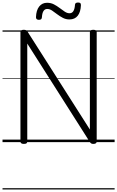

<svg xmlns="http://www.w3.org/2000/svg" viewBox="-20 -1126 928 1521"><path d="M169 14Q142 14 142 -5V-871Q142 -881 148.5 -885.5Q155 -890 168 -890Q180 -890 186.5 -886.5Q193 -883 199 -874L692 -100V-871Q692 -881 698.5 -885.5Q705 -890 719 -890Q746 -890 746 -871V-5Q746 5 739 9.5Q732 14 720 14Q709 14 703 10.5Q697 7 691 -2L196 -781V-5Q196 5 190 9.5Q184 14 169 14ZM288 -969Q265 -969 265 -990Q267 -1045 290.5 -1074.5Q314 -1104 353 -1104Q383 -1104 407 -1091.5Q431 -1079 452 -1063Q473 -1047 492.5 -1034Q512 -1021 531 -1021Q551 -1021 561.5 -1038.5Q572 -1056 574 -1088Q575 -1106 598 -1106Q611 -1106 616 -1101.5Q621 -1097 621 -1085Q619 -1031 596 -1001.5Q573 -972 530 -972Q502 -972 478 -984.5Q454 -997 433 -1013Q412 -1029 393 -1042Q374 -1055 354 -1055Q335 -1055 324.5 -1038.5Q314 -1022 312 -989Q311 -978 305.5 -973.5Q300 -969 288 -969ZM0 365H888V375H0ZM0 -20H888V0H0ZM0 -505H888V-500H0ZM0 -885H888V-875H0Z"/></svg>

Font: Playwrite IT Moderna Guides
Style: Regular
Weight: 400
Designer: Veronika Burian, José Scaglione
Foundry: TypeTogether
Version: Version 1.003